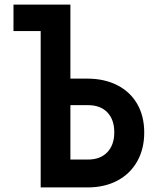

<svg xmlns="http://www.w3.org/2000/svg" viewBox="-20 -820 690 840"><path d="M39 -800H288V-476H362Q437 -476 493.5 -447Q550 -418 580.5 -365Q611 -312 611 -240Q611 -168 580 -113.5Q549 -59 493 -29.5Q437 0 362 0H158V-684H39ZM288 -122H365Q419 -122 449.5 -154Q480 -186 480 -241Q480 -297 449.5 -328.5Q419 -360 365 -360H288Z"/></svg>

Font: Martian Mono SemiCondensed Medium
Style: Regular
Weight: 500
Width: 4
Designer: Roman Shamin
Foundry: Evil Martians
Version: Version 1.000